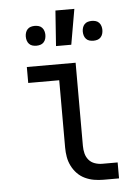

<svg xmlns="http://www.w3.org/2000/svg" viewBox="-54 -797 607 839"><g transform="rotate(-5 250.0 -377.5)"><path d="M366 0Q345 0 324.5 -3.5Q304 -7 285 -16Q266 -25 251.5 -40Q237 -55 227.5 -74Q218 -93 214.5 -113.5Q211 -134 211 -155V-450H75V-520H289V-155Q289 -138 293 -122Q297 -106 307.5 -93.5Q318 -81 334 -75.5Q350 -70 366 -70H434V0ZM210 -600 221 -755H304L277 -600ZM375 -609Q366 -609 357.5 -611.5Q349 -614 343 -620.5Q337 -627 334.5 -635.5Q332 -644 332 -653Q332 -661 334.5 -669.5Q337 -678 343 -684.5Q349 -691 357.5 -693.5Q366 -696 375 -696Q384 -696 392.5 -693.5Q401 -691 407 -684.5Q413 -678 415.5 -669.5Q418 -661 418 -653Q418 -644 415.5 -635.5Q413 -627 407 -620.5Q401 -614 392.5 -611.5Q384 -609 375 -609ZM125 -609Q116 -609 107.5 -611.5Q99 -614 93 -620.5Q87 -627 84.5 -635.5Q82 -644 82 -653Q82 -661 84.5 -669.5Q87 -678 93 -684.5Q99 -691 107.5 -693.5Q116 -696 125 -696Q134 -696 142.5 -693.5Q151 -691 157 -684.5Q163 -678 165.5 -669.5Q168 -661 168 -653Q168 -644 165.5 -635.5Q163 -627 157 -620.5Q151 -614 142.5 -611.5Q134 -609 125 -609Z"/></g></svg>

Font: Iosevka Curly
Style: Regular
Weight: 400
Monospace: yes
Designer: Belleve Invis
Foundry: Belleve Invis
Version: Version 22.1.2; ttfautohint (v1.8.4)